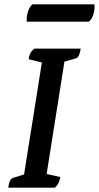

<svg xmlns="http://www.w3.org/2000/svg" viewBox="-20 -865 456 885"><path d="M18 0Q23 -40 40 -45L91 -61L173 -577L112 -592Q114 -608 119.5 -619Q125 -630 138 -641H352Q346 -601 330 -596L277 -581L195 -63L258 -49Q255 -33 250 -22Q245 -11 233 0ZM389 -765H104Q103 -768 103 -775Q103 -796 110.5 -816Q118 -836 130 -845H415Q415 -843 415.5 -841Q416 -839 416 -836Q416 -815 409 -794.5Q402 -774 389 -765Z"/></svg>

Font: Petrona SemiBold
Style: Italic
Weight: 600
Italic angle: -9°
Designer: Ringo R. Seeber
Foundry: Ringo R. Seeber
Version: Version 2.001; ttfautohint (v1.8.3)